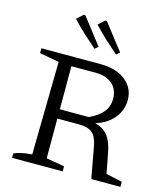

<svg xmlns="http://www.w3.org/2000/svg" viewBox="-129 -1001 967 1102"><g transform="rotate(15 354.5 -450.0)"><path d="M594 -51 690 -30V0H517L484 -181Q474 -239 448 -262Q422 -285 367 -285H203V-340H411Q467 -366 493 -399Q519 -432 519 -476Q519 -532 482.5 -564Q446 -596 383 -596H239V-49L347 -30V0H46V-26Q62 -34 88.5 -40Q115 -46 153 -49L162 -601L46 -622V-651H398Q491 -651 546.5 -607Q602 -563 602 -492Q602 -430 562 -382.5Q522 -335 456 -316Q503 -304 530 -271.5Q557 -239 569 -180ZM341 -727Q303 -760 266 -794Q229 -828 194 -866L232 -900L241 -899L361 -744ZM469 -727Q431 -760 394 -794Q357 -828 322 -866L360 -900L369 -899L489 -744Z"/></g></svg>

Font: Piazzolla 24pt
Style: Regular
Weight: 400
Designer: Juan Pablo del Peral
Foundry: Huerta Tipografica
Version: Version 2.005